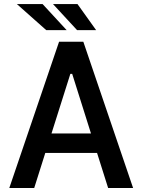

<svg xmlns="http://www.w3.org/2000/svg" viewBox="-20 -935 708 955"><path d="M150.2 0H26.3L273.8 -727.3H394.5L642 0H517.8L462.7 -174.4H205.3ZM329.9 -567.5 236.2 -271.3H432.5L339.1 -567.5ZM311.4 -785.2H209.9L63.9 -914.8H191.8ZM458.1 -785.2H363.3L243.6 -914.8H365.4Z"/></svg>

Font: Interface Medium
Style: Regular
Weight: 500
Designer: Rasmus Andersson
Foundry: rsms
Version: Version 1.8